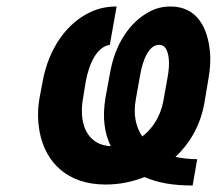

<svg xmlns="http://www.w3.org/2000/svg" viewBox="-20 -558 678 591"><path d="M520 -75C561 -113 596 -168 609 -240L621 -312C627 -344 629 -374 626 -401C619 -472 587 -538 505 -538C482 -538 460 -533 440 -522C381 -491 335 -425 319 -335L305 -259C294 -195 302 -147 321 -108C304 -109 288 -113 276 -121C240 -143 224 -191 236 -258L244 -307C254 -362 278 -414 318 -420L339 -538C311 -538 284 -533 259 -521C187 -488 130 -411 111 -306L102 -258C95 -220 96 -185 102 -152C120 -58 187 10 305 10C350 10 389 1 425 -13C466 5 513 13 573 13L587 -68C563 -68 540 -71 520 -75ZM418 -138C397 -169 390 -207 398 -252L412 -330C419 -369 436 -420 470 -420C477 -420 482 -418 487 -413C502 -396 503 -358 496 -321L483 -248C474 -198 448 -161 418 -138Z"/></svg>

Font: Asimov
Style: NarIt
Weight: 500
Designer: Google
Version: Version 2.000980; 2014